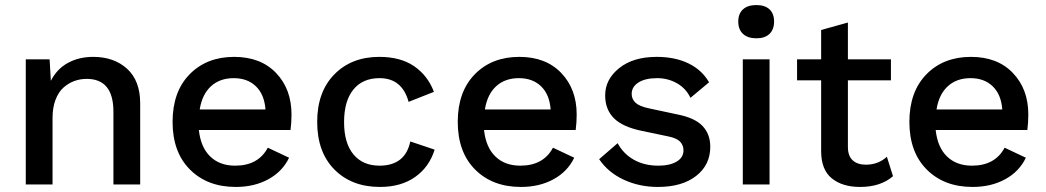

<svg xmlns="http://www.w3.org/2000/svg" viewBox="-20 -737 4180 767"><path d="M83 0V-500H178.2L183.1 -414.1Q207.5 -461.9 251.5 -485.8Q295.4 -509.8 352.1 -509.8Q435.5 -509.8 487.8 -462.2Q540 -414.6 540 -324.2V0H433.1V-291Q433.1 -421.9 326.2 -421.9Q300.3 -421.9 276.9 -413.3Q253.4 -404.8 233.4 -387Q213.4 -369.1 201.7 -338.1Q189.9 -307.1 189.9 -266.1V0Z M921.9 9.8Q808.1 9.8 738.8 -59.8Q669.4 -129.4 669.4 -250Q669.4 -370.6 737.5 -440.2Q805.7 -509.8 915.5 -509.8Q1021.5 -509.8 1083 -445.3Q1144.5 -380.9 1144.5 -279.8Q1144.5 -248 1140.6 -217.8H774.4Q781.7 -148.9 819.6 -112.1Q857.4 -75.2 919.4 -75.2Q1011.7 -75.2 1049.8 -147L1134.8 -106.9Q1108.4 -51.8 1052.2 -21Q996.1 9.8 921.9 9.8ZM777.8 -299.8H1040.5Q1036.1 -359.4 1002.4 -392.1Q968.8 -424.8 913.6 -424.8Q858.4 -424.8 823 -392.6Q787.6 -360.4 777.8 -299.8Z M1495.1 -509.8Q1580.1 -509.8 1634.5 -472.4Q1689 -435.1 1713.4 -370.1L1612.3 -330.1Q1586.4 -424.8 1496.1 -424.8Q1428.7 -424.8 1391.6 -379.2Q1354.5 -333.5 1354.5 -249Q1354.5 -165.5 1391.8 -120.4Q1429.2 -75.2 1496.1 -75.2Q1598.6 -75.2 1619.1 -171.9L1716.3 -139.2Q1694.8 -69.8 1638.4 -30Q1582 9.8 1498 9.8Q1384.8 9.8 1315.9 -59.8Q1247.1 -129.4 1247.1 -250Q1247.1 -370.1 1315.7 -439.9Q1384.3 -509.8 1495.1 -509.8Z M2061 9.8Q1947.3 9.8 1877.9 -59.8Q1808.6 -129.4 1808.6 -250Q1808.6 -370.6 1876.7 -440.2Q1944.8 -509.8 2054.7 -509.8Q2160.6 -509.8 2222.2 -445.3Q2283.7 -380.9 2283.7 -279.8Q2283.7 -248 2279.8 -217.8H1913.6Q1920.9 -148.9 1958.7 -112.1Q1996.6 -75.2 2058.6 -75.2Q2150.9 -75.2 2189 -147L2273.9 -106.9Q2247.6 -51.8 2191.4 -21Q2135.3 9.8 2061 9.8ZM1917 -299.8H2179.7Q2175.3 -359.4 2141.6 -392.1Q2107.9 -424.8 2052.7 -424.8Q1997.6 -424.8 1962.2 -392.6Q1926.8 -360.4 1917 -299.8Z M2608.4 9.8Q2533.7 9.8 2471.4 -19.3Q2409.2 -48.3 2373.5 -101.1L2447.3 -165Q2470.2 -122.6 2512 -98.9Q2553.7 -75.2 2610.4 -75.2Q2656.2 -75.2 2683.3 -91.6Q2710.4 -107.9 2710.4 -136.2Q2710.4 -156.7 2697 -170.9Q2683.6 -185.1 2650.4 -191.9L2545.4 -213.9Q2467.8 -229.5 2432.6 -264.6Q2397.5 -299.8 2397.5 -356Q2397.5 -419.9 2453.4 -464.8Q2509.3 -509.8 2603.5 -509.8Q2677.2 -509.8 2731 -483.4Q2784.7 -457 2812.5 -408.2L2738.3 -346.2Q2719.7 -384.8 2683.6 -404.8Q2647.5 -424.8 2605.5 -424.8Q2557.6 -424.8 2530.5 -407.5Q2503.4 -390.1 2503.4 -361.8Q2503.4 -340.8 2519 -326.4Q2534.7 -312 2572.3 -304.2L2686.5 -279.8Q2755.9 -266.1 2786.6 -233.6Q2817.4 -201.2 2817.4 -150.9Q2817.4 -78.1 2761 -34.2Q2704.6 9.8 2608.4 9.8Z M2929.2 -650.9Q2929.2 -682.1 2948 -699.5Q2966.8 -716.8 3001.5 -716.8Q3035.6 -716.8 3054 -699.7Q3072.3 -682.6 3072.3 -650.9Q3072.3 -619.1 3054 -601.6Q3035.6 -584 3001.5 -584Q2967.3 -584 2948.2 -601.6Q2929.2 -619.1 2929.2 -650.9ZM3054.2 -500V0H2947.3V-500Z M3539.1 -500V-416H3367.2V-149.9Q3367.2 -114.3 3386.2 -96.7Q3405.3 -79.1 3439 -79.1Q3488.3 -79.1 3522.9 -110.8L3547.4 -33.2Q3498 9.8 3416 9.8Q3345.2 9.8 3303 -24.4Q3260.7 -58.6 3260.3 -131.8V-416H3164.1V-500H3260.3V-617.2L3367.2 -647V-500Z M3865.2 9.8Q3751.5 9.8 3682.1 -59.8Q3612.8 -129.4 3612.8 -250Q3612.8 -370.6 3680.9 -440.2Q3749 -509.8 3858.9 -509.8Q3964.8 -509.8 4026.4 -445.3Q4087.9 -380.9 4087.9 -279.8Q4087.9 -248 4084 -217.8H3717.8Q3725.1 -148.9 3762.9 -112.1Q3800.8 -75.2 3862.8 -75.2Q3955.1 -75.2 3993.2 -147L4078.1 -106.9Q4051.8 -51.8 3995.6 -21Q3939.5 9.8 3865.2 9.8ZM3721.2 -299.8H3983.9Q3979.5 -359.4 3945.8 -392.1Q3912.1 -424.8 3856.9 -424.8Q3801.8 -424.8 3766.4 -392.6Q3731 -360.4 3721.2 -299.8Z"/></svg>

Font: Work Sans Medium
Style: Regular
Weight: 500
Designer: Wei Huang
Foundry: Wei Huang
Version: Version 2.012